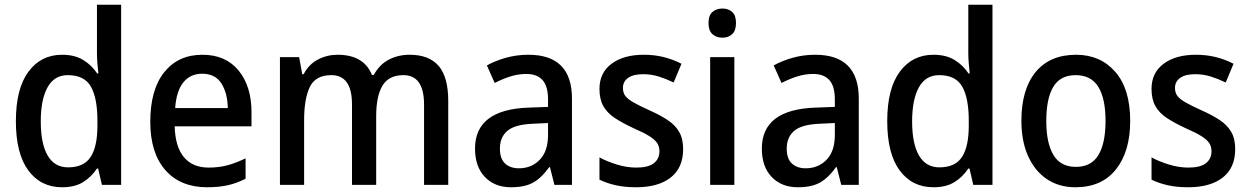

<svg xmlns="http://www.w3.org/2000/svg" viewBox="-20 -846 5269 810"><path d="M242 -56Q152 -56 99.5 -127Q47 -198 47 -335Q47 -472 100 -543.5Q153 -615 242 -615Q295 -615 331 -593Q367 -571 390 -536H395Q393 -554 391 -578Q389 -602 389 -621V-826H491V-66H410L394 -135H389Q366 -100 331 -78Q296 -56 242 -56ZM267 -140Q334 -140 362.5 -184Q391 -228 391 -316V-337Q391 -432 363.5 -480.5Q336 -529 266 -529Q209 -529 180.5 -477.5Q152 -426 152 -334Q152 -240 181 -190Q210 -140 267 -140Z M834 -615Q932 -615 986.5 -548.5Q1041 -482 1041 -373V-313H717Q719 -228 755.5 -183.5Q792 -139 860 -139Q904 -139 940.5 -149Q977 -159 1016 -178V-92Q979 -73 941 -64.5Q903 -56 854 -56Q741 -56 677.5 -128.5Q614 -201 614 -332Q614 -468 673 -541.5Q732 -615 834 -615ZM833 -535Q783 -535 753.5 -498.5Q724 -462 719 -390H941Q940 -453 914 -494Q888 -535 833 -535Z M1708 -615Q1790 -615 1830.5 -568Q1871 -521 1871 -420V-66H1769V-404Q1769 -529 1682 -529Q1620 -529 1593.5 -484.5Q1567 -440 1567 -356V-66H1465V-405Q1465 -529 1378 -529Q1311 -529 1287 -479Q1263 -429 1263 -339V-66H1161V-605H1242L1255 -533H1261Q1283 -575 1321.5 -595Q1360 -615 1404 -615Q1515 -615 1549 -530H1557Q1581 -574 1620.5 -594.5Q1660 -615 1708 -615Z M2209 -615Q2393 -615 2393 -430V-66H2319L2300 -141H2297Q2266 -97 2230.5 -76.5Q2195 -56 2136 -56Q2067 -56 2025.5 -99.5Q1984 -143 1984 -219Q1984 -384 2210 -392L2292 -395V-426Q2292 -483 2268.5 -508.5Q2245 -534 2201 -534Q2166 -534 2133 -523.5Q2100 -513 2067 -496L2034 -570Q2070 -590 2115 -602.5Q2160 -615 2209 -615ZM2229 -324Q2152 -321 2120.5 -294Q2089 -267 2089 -219Q2089 -176 2111 -156Q2133 -136 2169 -136Q2222 -136 2257 -172Q2292 -208 2292 -277V-327Z M2862 -217Q2862 -138 2809.5 -97Q2757 -56 2664 -56Q2615 -56 2577.5 -64.5Q2540 -73 2509 -88V-182Q2540 -165 2582 -152Q2624 -139 2665 -139Q2715 -139 2738.5 -157.5Q2762 -176 2762 -208Q2762 -227 2753 -241.5Q2744 -256 2720.5 -271Q2697 -286 2651 -306Q2606 -327 2574 -348Q2542 -369 2525.5 -398Q2509 -427 2509 -471Q2509 -539 2560 -577Q2611 -615 2696 -615Q2740 -615 2779 -605.5Q2818 -596 2855 -577L2822 -498Q2791 -513 2759.5 -523Q2728 -533 2693 -533Q2652 -533 2630 -517.5Q2608 -502 2608 -475Q2608 -455 2618 -441.5Q2628 -428 2652.5 -414Q2677 -400 2721 -380Q2764 -361 2796 -340Q2828 -319 2845 -290Q2862 -261 2862 -217Z M3028 -810Q3053 -810 3069 -795.5Q3085 -781 3085 -749Q3085 -717 3069 -702Q3053 -687 3028 -687Q3002 -687 2985.5 -702Q2969 -717 2969 -749Q2969 -781 2985.5 -795.5Q3002 -810 3028 -810ZM3078 -605V-66H2976V-605Z M3419 -615Q3603 -615 3603 -430V-66H3529L3510 -141H3507Q3476 -97 3440.5 -76.5Q3405 -56 3346 -56Q3277 -56 3235.5 -99.5Q3194 -143 3194 -219Q3194 -384 3420 -392L3502 -395V-426Q3502 -483 3478.5 -508.5Q3455 -534 3411 -534Q3376 -534 3343 -523.5Q3310 -513 3277 -496L3244 -570Q3280 -590 3325 -602.5Q3370 -615 3419 -615ZM3439 -324Q3362 -321 3330.5 -294Q3299 -267 3299 -219Q3299 -176 3321 -156Q3343 -136 3379 -136Q3432 -136 3467 -172Q3502 -208 3502 -277V-327Z M3918 -56Q3828 -56 3775.5 -127Q3723 -198 3723 -335Q3723 -472 3776 -543.5Q3829 -615 3918 -615Q3971 -615 4007 -593Q4043 -571 4066 -536H4071Q4069 -554 4067 -578Q4065 -602 4065 -621V-826H4167V-66H4086L4070 -135H4065Q4042 -100 4007 -78Q3972 -56 3918 -56ZM3943 -140Q4010 -140 4038.5 -184Q4067 -228 4067 -316V-337Q4067 -432 4039.5 -480.5Q4012 -529 3942 -529Q3885 -529 3856.5 -477.5Q3828 -426 3828 -334Q3828 -240 3857 -190Q3886 -140 3943 -140Z M4748 -336Q4748 -207 4688 -131.5Q4628 -56 4517 -56Q4448 -56 4397 -90Q4346 -124 4317.5 -187Q4289 -250 4289 -336Q4289 -469 4349 -542Q4409 -615 4520 -615Q4622 -615 4685 -543Q4748 -471 4748 -336ZM4394 -336Q4394 -243 4424 -192.5Q4454 -142 4519 -142Q4584 -142 4614 -192Q4644 -242 4644 -336Q4644 -430 4613.5 -479.5Q4583 -529 4518 -529Q4453 -529 4423.5 -479.5Q4394 -430 4394 -336Z M5191 -217Q5191 -138 5138.5 -97Q5086 -56 4993 -56Q4944 -56 4906.5 -64.5Q4869 -73 4838 -88V-182Q4869 -165 4911 -152Q4953 -139 4994 -139Q5044 -139 5067.5 -157.5Q5091 -176 5091 -208Q5091 -227 5082 -241.5Q5073 -256 5049.5 -271Q5026 -286 4980 -306Q4935 -327 4903 -348Q4871 -369 4854.5 -398Q4838 -427 4838 -471Q4838 -539 4889 -577Q4940 -615 5025 -615Q5069 -615 5108 -605.5Q5147 -596 5184 -577L5151 -498Q5120 -513 5088.5 -523Q5057 -533 5022 -533Q4981 -533 4959 -517.5Q4937 -502 4937 -475Q4937 -455 4947 -441.5Q4957 -428 4981.5 -414Q5006 -400 5050 -380Q5093 -361 5125 -340Q5157 -319 5174 -290Q5191 -261 5191 -217Z"/></svg>

Font: Noto Sans Malayalam UI SemiCondensed Medium
Style: Regular
Weight: 500
Width: 4
Designer: Jelle Bosma - Monotype Design Team
Foundry: Monotype Imaging Inc.
Version: Version 2.104; ttfautohint (v1.8.4.7-5d5b)